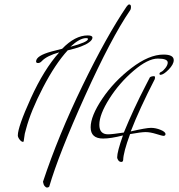

<svg xmlns="http://www.w3.org/2000/svg" viewBox="-20 -752 802 862"><path d="M60 -144Q60 -182 118.5 -311Q177 -440 246 -517Q191 -502 168 -478Q160 -469 151 -469Q142 -469 142 -476Q142 -502 212 -521Q227 -525 259 -533Q317 -593 374 -593Q395 -593 395 -583Q395 -573 380 -562Q354 -542 284 -526Q228 -465 173 -359Q118 -253 97 -173Q90 -151 88.5 -133Q87 -115 84 -115Q76 -115 68 -125.5Q60 -136 60 -144ZM296 -542Q375 -563 375 -577Q375 -581 367 -581Q338 -581 296 -542ZM563 -704Q479 -581 361.5 -321Q244 -61 201 86Q197 90 191.5 90Q186 90 180.5 83.5Q175 77 173 64Q242 -144 350 -366.5Q458 -589 548 -722Q555 -732 560 -732Q568 -732 568 -721Q568 -710 563 -704ZM676 -404 675 -397Q606 -263 567 -162Q636 -178 657.5 -178Q679 -178 701 -169Q723 -160 723 -150Q723 -142 713 -142Q709 -142 681.5 -150.5Q654 -159 634 -159Q614 -159 564 -150Q534 -69 533 -34Q532 -25 525 -25Q516 -25 511 -32.5Q506 -40 506 -45Q506 -71 532 -144Q478 -130 443 -130Q387 -130 387 -180.5Q387 -231 439 -308.5Q491 -386 570 -446.5Q649 -507 714 -507Q760 -507 760 -482Q760 -463 737 -439.5Q714 -416 700 -416Q696 -416 696 -421Q696 -426 704 -429.5Q712 -433 722.5 -446.5Q733 -460 733 -471Q733 -489 688.5 -489Q644 -489 580 -434.5Q516 -380 471 -309Q426 -238 426 -192Q426 -170 436 -159.5Q446 -149 465 -149Q484 -149 536 -157Q580 -264 634 -368L653 -405Q660 -410 672 -410Q676 -410 676 -404Z"/></svg>

Font: Mrs Saint Delafield
Style: Regular
Weight: 400
Designer: Alejandro Paul
Foundry: Alejandro Paul
Version: Version 1.001